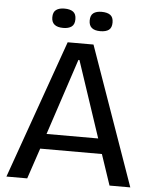

<svg xmlns="http://www.w3.org/2000/svg" viewBox="-56 -865 720 911"><g transform="rotate(5 304.0 -409.0)"><path d="M9 0 243 -660H366L599 0H500L451 -146H157L108 0ZM301 -581 181 -218H427L306 -581ZM392 -726Q338 -726 338 -772Q338 -797 352 -807.5Q366 -818 391 -818Q418 -818 432.5 -807.5Q447 -797 447 -772Q447 -747 433 -736.5Q419 -726 392 -726ZM216 -726Q160 -726 160 -772Q160 -797 174.5 -807.5Q189 -818 214 -818Q241 -818 255.5 -807.5Q270 -797 270 -772Q270 -747 255.5 -736.5Q241 -726 216 -726Z"/></g></svg>

Font: Bricolage Grotesque 48pt
Style: Regular
Weight: 400
Designer: Mathieu Triay
Foundry: Atelier Triay
Version: Version 1.000; ttfautohint (v1.8.4.7-5d5b);gftools[0.9.32]